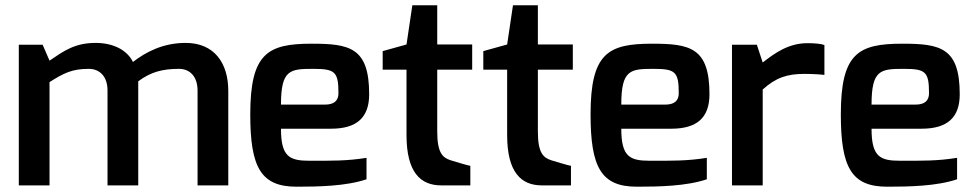

<svg xmlns="http://www.w3.org/2000/svg" viewBox="-20 -700 3678 725"><path d="M51 0H167V-390C221 -424 252 -440 315 -440C357 -440 386 -411 386 -358V0H502V-358V-393C549 -428 593 -440 656 -440C697 -440 726 -411 726 -358V0H842V-357C842 -462 789 -538 681 -538C596 -538 531 -504 482 -466C460 -511 408 -538 341 -538C261 -538 219 -506 167 -471L141 -531H51Z M1041 -305C1041 -437 1075 -440 1163 -440C1245 -440 1258 -429 1258 -348C1258 -320 1242 -305 1207 -305ZM925 -268C925 -68 965 5 1100 5C1183 5 1287 3 1364 -23V-104C1289 -92 1234 -93 1149 -93C1073 -93 1041 -108 1041 -214H1230C1326 -214 1374 -255 1374 -344C1374 -520 1301 -535 1157 -535C991 -535 925 -499 925 -268Z M1425 -437H1515V-190C1515 -49 1568 0 1646 0H1756V-74C1749 -74 1681 -95 1681 -95C1651 -105 1631 -123 1631 -204V-437H1763V-532H1631V-680H1537L1515 -532L1425 -507Z M1805 -437H1895V-190C1895 -49 1948 0 2026 0H2136V-74C2129 -74 2061 -95 2061 -95C2031 -105 2011 -123 2011 -204V-437H2143V-532H2011V-680H1917L1895 -532L1805 -507Z M2326 -305C2326 -437 2360 -440 2448 -440C2530 -440 2543 -429 2543 -348C2543 -320 2527 -305 2492 -305ZM2210 -268C2210 -68 2250 5 2385 5C2468 5 2572 3 2649 -23V-104C2574 -92 2519 -93 2434 -93C2358 -93 2326 -108 2326 -214H2515C2611 -214 2659 -255 2659 -344C2659 -520 2586 -535 2442 -535C2276 -535 2210 -499 2210 -268Z M2744 0H2860V-362C2910 -407 2952 -421 3018 -421C3047 -421 3080 -419 3093 -417V-530C3080 -535 3054 -537 3029 -537C2957 -537 2905 -499 2860 -464L2838 -531H2744Z M3271 -305C3271 -437 3305 -440 3393 -440C3475 -440 3488 -429 3488 -348C3488 -320 3472 -305 3437 -305ZM3155 -268C3155 -68 3195 5 3330 5C3413 5 3517 3 3594 -23V-104C3519 -92 3464 -93 3379 -93C3303 -93 3271 -108 3271 -214H3460C3556 -214 3604 -255 3604 -344C3604 -520 3531 -535 3387 -535C3221 -535 3155 -499 3155 -268Z"/></svg>

Font: Exo
Style: Demi Bold
Weight: 600
Designer: Natanael Gama
Version: Version 1.00